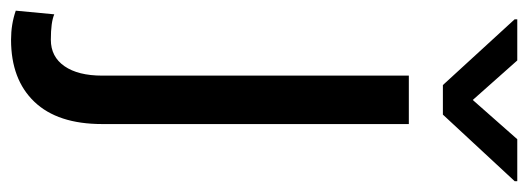

<svg xmlns="http://www.w3.org/2000/svg" viewBox="-370 -437 984 358"><g transform="rotate(90 122.0 -258.0)"><path d="M174.3 -528.3V43.5Q174.3 126.5 132.8 169.9Q91.3 213.4 17.1 213.4Q-11.7 213.4 -37.1 204.6L-30.3 132.8Q-15.6 139.2 17.1 139.2Q48.8 139.2 66.4 113.8Q84 88.4 84 43.5V-528.3ZM129.4 -647.5 202.6 -730.5H280.8V-725.6L156.7 -591.8H101.6L-21 -725.6V-730.5H55.7Z"/></g></svg>

Font: Noboto
Style: Regular
Weight: 400
Designer: Google
Version: Version 2.001101; 2014